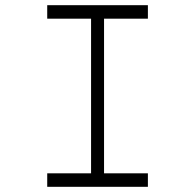

<svg xmlns="http://www.w3.org/2000/svg" viewBox="-20 -720 753 740"><path d="M162 0V-52H331V-648H162V-700H550V-648H381V-52H550V0Z"/></svg>

Font: Lexend Tera ExtraLight
Style: Regular
Weight: 250
Designer: Bonnie Shaver-Troup, Thomas Jockin
Foundry: Lexend
Version: Version 1.007